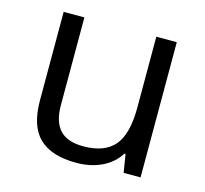

<svg xmlns="http://www.w3.org/2000/svg" viewBox="-85 -630 783 734"><g transform="rotate(15 307.0 -262.5)"><path d="M162.1 -535.2V-188Q162.1 -122.6 191.9 -90.3Q221.7 -58.1 285.2 -58.1Q369.1 -58.1 408 -104Q446.8 -149.9 446.8 -253.9V-535.2H527.8V0H460.9L449.2 -71.8H444.8Q419.9 -32.2 375.7 -11.2Q331.5 9.8 274.9 9.8Q177.2 9.8 128.7 -36.6Q80.1 -83 80.1 -185.1V-535.2Z"/></g></svg>

Font: f0_52653 
Style: Regular
Weight: 400
Foundry: Ascender Corporation
Version: Version 1.10